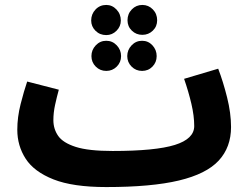

<svg xmlns="http://www.w3.org/2000/svg" viewBox="-20 -736 1006 777"><path d="M410 21Q275 21 196.5 -10Q118 -41 84 -93.5Q50 -146 50 -211Q50 -262 63.5 -315Q77 -368 90 -406L218 -373Q210 -344 203 -312Q196 -280 196 -250Q196 -214 215.5 -186Q235 -158 286.5 -141.5Q338 -125 436 -125Q609 -125 687.5 -149.5Q766 -174 766 -226Q766 -267 754.5 -316Q743 -365 725 -417L863 -458Q883 -406 899 -342Q915 -278 915 -222Q915 -140 865 -86Q815 -32 704 -5.5Q593 21 410 21ZM556 -595Q531 -595 513.5 -612Q496 -629 496 -654Q496 -680 513.5 -698Q531 -716 556 -716Q581 -716 598.5 -698Q616 -680 616 -654Q616 -629 598.5 -612Q581 -595 556 -595ZM410 -594Q384 -594 366.5 -611.5Q349 -629 349 -653Q349 -679 366.5 -697.5Q384 -716 410 -716Q434 -716 451.5 -697.5Q469 -679 469 -653Q469 -629 451.5 -611.5Q434 -594 410 -594ZM410 -449Q385 -449 367.5 -466.5Q350 -484 350 -509Q350 -534 367.5 -552.5Q385 -571 410 -571Q435 -571 452.5 -552.5Q470 -534 470 -509Q470 -484 452.5 -466.5Q435 -449 410 -449ZM555 -449Q530 -449 512.5 -466.5Q495 -484 495 -509Q495 -534 512.5 -552.5Q530 -571 555 -571Q580 -571 597 -552.5Q614 -534 614 -509Q614 -484 597 -466.5Q580 -449 555 -449Z"/></svg>

Font: Noto Sans Arabic Cond ExtBd
Style: Regular
Weight: 800
Width: 3
Designer: Monotype Design Team, Nadine Chahine, Nizar Qandah and Khaled Hosny
Foundry: Monotype Imaging Inc.
Version: Version 2.012; ttfautohint (v1.8.4.7-5d5b)